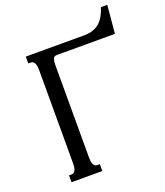

<svg xmlns="http://www.w3.org/2000/svg" viewBox="-149 -928 883 1028"><g transform="rotate(-20 292.0 -413.5)"><path d="M411.1 -715.8Q442.4 -715.8 464.8 -724.1Q487.3 -732.4 503.2 -747.3Q519 -762.2 529.8 -782.7Q540.5 -803.2 548.3 -827.1H584.5L569.8 -667H240.2Q222.7 -667 217.8 -654.5Q212.9 -642.1 212.9 -624.5V-91.3Q212.9 -82.5 213.9 -73.2Q214.8 -64 218 -56.4Q221.2 -48.8 226.6 -43.9Q231.9 -39.1 240.7 -39.1H255.4V0H79.6V-39.1H94.2Q103 -39.1 108.4 -43.9Q113.8 -48.8 116.9 -56.4Q120.1 -64 121.1 -73.2Q122.1 -82.5 122.1 -91.3V-624.5Q122.1 -633.3 121.1 -642.6Q120.1 -651.9 116.9 -659.4Q113.8 -667 108.4 -671.9Q103 -676.8 94.2 -676.8H79.6V-715.8Z"/></g></svg>

Font: Arian AMU Serif
Style: Regular
Weight: 400
Designer: Ruben Hakobyan (Tarumian)
Foundry: Ruben Hakobyan (Tarumian)
Version: Version 1.002